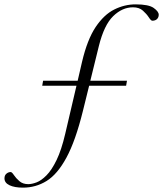

<svg xmlns="http://www.w3.org/2000/svg" viewBox="-74 -745 747 880"><path d="M31.5 115Q-7.5 115 -30.5 104Q-53.5 93 -53.5 72.5Q-53.5 58.5 -44.5 51Q-35.5 43.5 -25 43.5Q-19.5 43.5 -10.2 57.5Q-1 71.5 14.8 85.2Q30.5 99 55.5 99Q72 99 93.8 90.8Q115.5 82.5 139.2 58.5Q163 34.5 185.2 -11.2Q207.5 -57 225 -132L276.5 -352H119.5L123.5 -375H282L302 -461.5Q326 -563.5 364.2 -620.8Q402.5 -678 449.8 -701.5Q497 -725 547.5 -725Q607.5 -725 630.5 -708.5Q653.5 -692 653.5 -677.5Q653.5 -665.5 645.8 -657.8Q638 -650 624 -650Q618 -650 608 -665.5Q598 -681 581 -696.2Q564 -711.5 535.5 -711.5Q486.5 -711.5 444.8 -671Q403 -630.5 379 -533.5L340 -375H508L504 -352H334.5L306 -236.5Q272 -99 230.5 -22.5Q189 54 139.5 84.5Q90 115 31.5 115Z"/></svg>

Font: Newsreader Display Light
Style: Regular
Weight: 300
Designer: Hugues Gentile
Foundry: Production Type
Version: Version 1.001